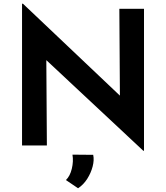

<svg xmlns="http://www.w3.org/2000/svg" viewBox="-20 -779 889 1028"><path d="M747 28 228 -457 231 0H98V-759H103L622 -267L619 -732H751V28ZM398 229 333 185Q355 164 364.5 124.5Q374 85 368 49L479 50Q485 78 476 112.5Q467 147 447 178.5Q427 210 398 229Z"/></svg>

Font: Reem Kufi SemiBold
Style: Regular
Weight: 600
Designer: Khaled Hosny
Version: Version 1.001